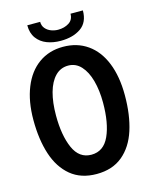

<svg xmlns="http://www.w3.org/2000/svg" viewBox="-133 -992 867 1094"><g transform="rotate(-15 300.0 -445.5)"><path d="M30 -375Q30 -485 62.8 -566.2Q95.5 -647.5 156.5 -691.2Q217.5 -735 300 -735Q383 -735 444 -692.2Q505 -649.5 537.5 -569Q570 -488.5 570 -377Q570 -261 541.8 -173Q513.5 -85 453.2 -35Q393 15 300 15Q207.5 15 147.2 -35Q87 -85 58.5 -172.5Q30 -260 30 -375ZM439 -369Q439 -441 423.2 -498.8Q407.5 -556.5 376.5 -590.2Q345.5 -624 301 -624Q256 -624 224.5 -591.8Q193 -559.5 177 -501.8Q161 -444 161 -367Q161 -249.5 194.2 -174.2Q227.5 -99 299 -99Q371.5 -99 405.2 -173.5Q439 -248 439 -369ZM136 -906H212Q212 -882.5 225.5 -866.8Q239 -851 259.2 -843.5Q279.5 -836 300 -836Q337 -836 364 -853.2Q391 -870.5 391 -906H464Q464 -835.5 417.2 -803.2Q370.5 -771 298 -771Q253.5 -771 217 -785Q180.5 -799 158.2 -829.2Q136 -859.5 136 -906Z"/></g></svg>

Font: JuliaMono
Style: Bold
Weight: 700
Monospace: yes
Designer: cormullion
Foundry: corm
Version: Version 0.055; ttfautohint (v1.8.4)